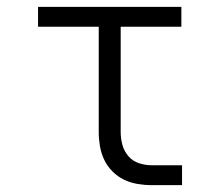

<svg xmlns="http://www.w3.org/2000/svg" viewBox="-20 -540 640 560"><path d="M422 0Q402 0 381 -3.5Q360 -7 341.5 -16Q323 -25 308 -40Q293 -55 284 -74Q275 -93 271.5 -113.5Q268 -134 268 -155V-462H91V-520H509V-462H332V-155Q332 -136 337 -117.5Q342 -99 354.5 -84.5Q367 -70 385.5 -64Q404 -58 422 -58H511V0Z"/></svg>

Font: Iosevka Custom Light Extended
Style: Regular
Weight: 300
Width: 7
Monospace: yes
Designer: Belleve Invis
Foundry: Belleve Invis
Version: Version 11.2.4; ttfautohint (v1.8.4)